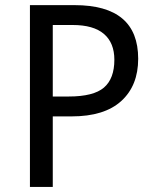

<svg xmlns="http://www.w3.org/2000/svg" viewBox="-20 -735 618 755"><path d="M187.5 -277.3V0H97.7V-714.8H273.4Q398.4 -714.8 460.9 -662.1Q523.4 -609.4 523.4 -503.9Q523.4 -398.4 457 -337.9Q390.6 -277.3 261.7 -277.3ZM187.5 -355.5H250Q347.7 -355.5 388.7 -390.6Q429.7 -425.8 429.7 -500Q429.7 -566.4 388.7 -601.6Q347.7 -636.7 265.6 -636.7H187.5Z"/></svg>

Font: Droid Sans Fallback
Style: Regular
Weight: 400
Designer: Steve Matteson
Foundry: Ascender Corporation
Version: 3.00 (Khmer version)